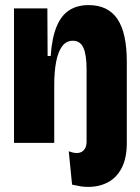

<svg xmlns="http://www.w3.org/2000/svg" viewBox="-20 -561 550 754"><path d="M326 173Q310 173 295 170.5Q280 168 263 164L250 33Q284 46 302 34.5Q320 23 320 -5V-30H478V0Q478 59 458.5 97.5Q439 136 404.5 154.5Q370 173 326 173ZM35 0V-315V-528H166L167 -341H179Q184 -412 202 -456Q220 -500 251.5 -520.5Q283 -541 328 -541Q404 -541 441 -486.5Q478 -432 478 -318V0H320V-288Q320 -346 307.5 -373.5Q295 -401 266 -401Q241 -401 225 -380.5Q209 -360 201 -321Q193 -282 193 -226V0Z"/></svg>

Font: Bricolage Grotesque 72pt SemiCondensed ExtraBold
Style: Regular
Weight: 800
Width: 4
Designer: Mathieu Triay
Foundry: Atelier Triay
Version: Version 1.001;gftools[0.9.33.dev8+g029e19f]